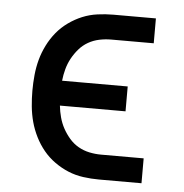

<svg xmlns="http://www.w3.org/2000/svg" viewBox="-44 -572 588 615"><g transform="rotate(5 250.0 -265.0)"><path d="M296 0Q271 0 245.5 -3.5Q220 -7 197 -16.5Q174 -26 153 -41Q132 -56 116 -75.5Q100 -95 88.5 -118Q77 -141 70.5 -165Q64 -189 61.5 -214.5Q59 -240 59 -265Q59 -290 61.5 -315.5Q64 -341 70.5 -365Q77 -389 88.5 -412Q100 -435 116 -454.5Q132 -474 153 -489Q174 -504 197 -513.5Q220 -523 245.5 -526.5Q271 -530 296 -530H433V-450H296Q277 -450 258 -446Q239 -442 222.5 -432.5Q206 -423 193.5 -408.5Q181 -394 172 -377.5Q163 -361 158 -342.5Q153 -324 151 -305H362V-225H151Q153 -206 158 -187.5Q163 -169 172 -152.5Q181 -136 193.5 -121.5Q206 -107 222.5 -97.5Q239 -88 258 -84Q277 -80 296 -80H433V0Z"/></g></svg>

Font: Iosevka Slab Medium
Style: Regular
Weight: 500
Monospace: yes
Designer: Belleve Invis
Foundry: Belleve Invis
Version: Version 11.1.1; ttfautohint (v1.8.3)